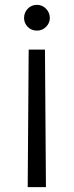

<svg xmlns="http://www.w3.org/2000/svg" viewBox="-20 -554 304 790"><path d="M132 -534Q154 -534 169.5 -518Q185 -502 185 -480Q185 -459 169.5 -443.5Q154 -428 132 -428Q109 -428 94 -443.5Q79 -459 79 -480Q79 -502 94 -518Q109 -534 132 -534ZM94 216 98 -350H165L169 216Z"/></svg>

Font: Be Vietnam Pro Light
Style: Regular
Weight: 300
Designer: Lam Bao, Tony Le, Vietanh Nguyen
Foundry: Yellow Type Foundry
Version: Version 1.002; ttfautohint (v1.8.3)